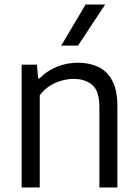

<svg xmlns="http://www.w3.org/2000/svg" viewBox="-20 -828 608 848"><path d="M75.5 0V-542.5H143L148.5 -481.5H154Q187 -515 231 -533Q275 -551 324.5 -551Q375.5 -551 414.8 -532.2Q454 -513.5 476.2 -471.2Q498.5 -429 498.5 -358.5V0H419V-355Q419 -425 388.2 -452.2Q357.5 -479.5 305 -479.5Q281 -479.5 254 -472.5Q227 -465.5 201.2 -449.5Q175.5 -433.5 155.5 -407V0ZM250.5 -626.5 358 -808H444.5L324.5 -626.5Z"/></svg>

Font: Encode Sans Condensed Thin
Style: Regular
Weight: 400
Version: Version 3.002